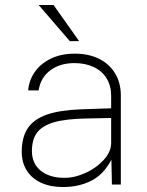

<svg xmlns="http://www.w3.org/2000/svg" viewBox="-20 -743 592 773"><path d="M67.5 -132Q67.5 -190.5 92 -227Q116.5 -263.5 169.2 -281.8Q222 -300 308.5 -303L427.5 -307V-357Q427.5 -398 409 -427.8Q390.5 -457.5 357 -473.2Q323.5 -489 279.5 -489Q222 -489 182.8 -460Q143.5 -431 135.5 -379H93.5Q96 -417 118.5 -451Q141 -485 182.8 -506Q224.5 -527 281.5 -527Q336.5 -527 378.2 -506.5Q420 -486 443.2 -447.8Q466.5 -409.5 466.5 -358V0H430.5L428.5 -100Q397 -40 347 -15Q297 10 233.5 10Q183 10 145.5 -7.2Q108 -24.5 87.8 -56.5Q67.5 -88.5 67.5 -132ZM427.5 -167V-268L327.5 -266Q245 -264.5 197.5 -250.8Q150 -237 129.2 -209Q108.5 -181 108.5 -135Q108.5 -84.5 144 -55.8Q179.5 -27 239.5 -27Q282 -27 326 -47.5Q370 -68 398.8 -100.5Q427.5 -133 427.5 -167ZM135.5 -723 261 -577.5H298.5L195.5 -723Z"/></svg>

Font: Public Sans VF
Style: Regular
Weight: 400
Designer: Pablo Impallari, Rodrigo Fuenzalida (Modified by Dan O. Williams and USWDS)
Version: Version 1.003